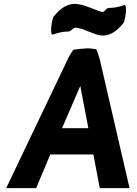

<svg xmlns="http://www.w3.org/2000/svg" viewBox="-20 -963 707 993"><path d="M333 -800C350 -800 355 -820 373 -820C420 -814 472 -779 511 -779C559 -779 593 -812 621 -847C631 -880 635 -917 629 -932L627 -938C601 -929 575 -922 544 -922C527 -922 524 -901 509 -901C478 -907 414 -943 366 -943C318 -943 283 -909 255 -874C245 -841 241 -804 247 -789L249 -783C275 -792 302 -800 333 -800ZM650 10 496 -656C491 -675 485 -692 478 -708C464 -710 449 -713 432 -713C406 -712 382 -709 360 -706C343 -685 332 -661 322 -639L12 10H167L240 -164H463L496 10ZM301 -300 395 -518 396 -514 437 -300Z"/></svg>

Font: Bluebird
Style: SfBdNrwObl
Weight: 700
Designer: Jasper
Foundry: Cannot Into Space Fonts
Version: Version 0.98